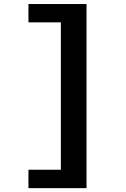

<svg xmlns="http://www.w3.org/2000/svg" viewBox="-20 -745 640 972"><path d="M124 207.5V114.3H288.1V-631.8H124V-724.6H418V207.5Z"/></svg>

Font: Liberation Mono
Style: Bold
Weight: 700
Monospace: yes
Designer: Steve Matteson
Foundry: Ascender Corporation
Version: Version 2.1.5